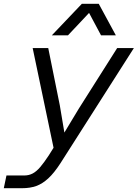

<svg xmlns="http://www.w3.org/2000/svg" viewBox="-55 -801 725 1011"><path d="M260 -246 284 -103 360 -229 562 -548H650L263 59Q230 110 199 138.5Q168 167 135.5 178.5Q103 190 62 190H-35L-21 123H73Q97 123 117 112.5Q137 102 157 78.5Q177 55 202 17L227 -23L117 -548H199ZM218 -615 376 -781H465L555 -615H477L414 -733L303 -615Z"/></svg>

Font: Azeret Mono Thin Light
Style: Italic
Weight: 300
Italic angle: -12°
Version: Version 1.002